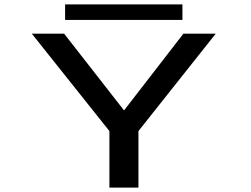

<svg xmlns="http://www.w3.org/2000/svg" viewBox="-20 -853 1140 873"><path d="M477.5 0V-257L124.5 -700H271.5L544 -351L814 -700H961L609.5 -257V0ZM276 -762.5V-833H809.5V-762.5Z"/></svg>

Font: Trispace Expanded Medium
Style: Regular
Weight: 500
Width: 7
Designer: Tyler Finck
Foundry: Etcetera Type Company
Version: Version 1.210; ttfautohint (v1.8.3)